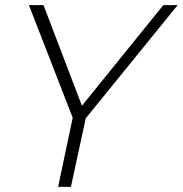

<svg xmlns="http://www.w3.org/2000/svg" viewBox="-20 -730 714 750"><path d="M264 -270 93 -710H150L300 -317L618 -710H674L315 -268L257 0H207Z"/></svg>

Font: Raleway Light
Style: Italic
Weight: 300
Italic angle: -12°
Designer: Matt McInerney, Pablo Impallari, Rodrigo Fuenzalida
Foundry: Matt McInerney, Pablo Impallari, Rodrigo Fuenzalida
Version: Version 4.026